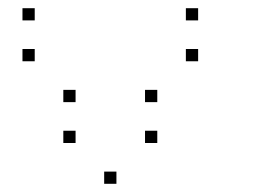

<svg xmlns="http://www.w3.org/2000/svg" viewBox="-20 -485 640 470"><path d="M36 -465Q35 -465 35 -465Q35 -465 35 -464V-436Q35 -435 35 -435Q35 -435 36 -435H64Q65 -435 65 -435Q65 -435 65 -436V-464Q65 -465 65 -465Q65 -465 64 -465ZM436 -465Q435 -465 435 -465Q435 -465 435 -464V-436Q435 -435 435 -435Q435 -435 436 -435H464Q465 -435 465 -435Q465 -435 465 -436V-464Q465 -465 465 -465Q465 -465 464 -465ZM36 -365Q35 -365 35 -365Q35 -365 35 -364V-336Q35 -335 35 -335Q35 -335 36 -335H64Q65 -335 65 -335Q65 -335 65 -336V-364Q65 -365 65 -365Q65 -365 64 -365ZM436 -365Q435 -365 435 -365Q435 -365 435 -364V-336Q435 -335 435 -335Q435 -335 436 -335H464Q465 -335 465 -335Q465 -335 465 -336V-364Q465 -365 465 -365Q465 -365 464 -365ZM136 -265Q135 -265 135 -265Q135 -265 135 -264V-236Q135 -235 135 -235Q135 -235 136 -235H164Q165 -235 165 -235Q165 -235 165 -236V-264Q165 -265 165 -265Q165 -265 164 -265ZM336 -265Q335 -265 335 -265Q335 -265 335 -264V-236Q335 -235 335 -235Q335 -235 336 -235H364Q365 -235 365 -235Q365 -235 365 -236V-264Q365 -265 365 -265Q365 -265 364 -265ZM136 -165Q135 -165 135 -165Q135 -165 135 -164V-136Q135 -135 135 -135Q135 -135 136 -135H164Q165 -135 165 -135Q165 -135 165 -136V-164Q165 -165 165 -165Q165 -165 164 -165ZM336 -165Q335 -165 335 -165Q335 -165 335 -164V-136Q335 -135 335 -135Q335 -135 336 -135H364Q365 -135 365 -135Q365 -135 365 -136V-164Q365 -165 365 -165Q365 -165 364 -165ZM236 -65Q235 -65 235 -65Q235 -65 235 -64V-36Q235 -35 235 -35Q235 -35 236 -35H264Q265 -35 265 -35Q265 -35 265 -36V-64Q265 -65 265 -65Q265 -65 264 -65Z"/></svg>

Font: Doto Black Thin
Style: Regular
Weight: 250
Monospace: yes
Version: Version 1.000